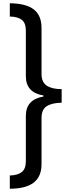

<svg xmlns="http://www.w3.org/2000/svg" viewBox="-20 -886 425 1174"><path d="M40 -866Q139 -865 186.5 -828.5Q234 -792 234 -714V-433Q234 -384 265.5 -362.5Q297 -341 357 -341V-258Q297 -257 265.5 -236.5Q234 -216 234 -166V117Q234 194 185.5 231Q137 268 40 268V187Q87 186 112.5 166.5Q138 147 138 100V-178Q138 -277 246 -296V-302Q138 -320 138 -420V-699Q138 -746 113 -765Q88 -784 40 -785Z"/></svg>

Font: Noto Sans Telugu UI SemiCondensed Medium
Style: Regular
Weight: 500
Width: 4
Designer: Jelle Bosma - Monotype Design Team
Foundry: Monotype Imaging Inc.
Version: Version 2.005; ttfautohint (v1.8.4.7-5d5b)